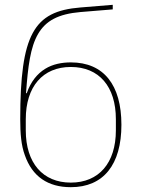

<svg xmlns="http://www.w3.org/2000/svg" viewBox="-20 -765 584 797"><path d="M274 12C179 12 114 -32 83 -121C68 -162 64 -210 64 -270C64 -445 78 -558 116 -628C154 -698 215 -726 314 -734L448 -745V-726L314 -715C222 -707 170 -679 138 -624C106 -569 96 -489 88 -378H91C108 -427 135 -459 167 -479C199 -499 237 -506 274 -506C411 -506 484 -412 484 -247C484 -82 410 12 274 12ZM274 -7C390 -7 461 -88 461 -224V-270C461 -406 391 -487 274 -487C158 -487 87 -406 87 -270V-224C87 -88 158 -7 274 -7Z"/></svg>

Font: Plexus Sans Thin
Style: Regular
Weight: 250
Version: Version 2.001;PS 002.001;hotconv 1.0.70;makeotf.lib2.5.58329